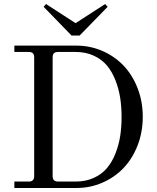

<svg xmlns="http://www.w3.org/2000/svg" viewBox="-20 -940 784 960"><path d="M51.8 -711.9H361.8Q430.7 -711.9 491.9 -685.3Q553.2 -658.7 597.7 -612.1Q642.1 -565.4 668 -499Q693.8 -432.6 693.8 -356Q693.8 -279.3 668 -212.9Q642.1 -146.5 597.7 -99.9Q553.2 -53.2 491.9 -26.6Q430.7 0 361.8 0H51.8V-32.2H124Q150.9 -32.2 150.9 -59.1V-652.8Q150.9 -667 144.5 -673.6Q138.2 -680.2 124 -680.2H51.8ZM270 -680.2Q255.9 -680.2 249.5 -673.6Q243.2 -667 243.2 -652.8V-59.1Q243.2 -32.2 270 -32.2H357.9Q409.2 -32.2 449.5 -50.8Q489.7 -69.3 515.4 -100.1Q541 -130.9 557.6 -173.3Q574.2 -215.8 581.1 -260.5Q587.9 -305.2 587.9 -355Q587.9 -404.8 581.1 -449.7Q574.2 -494.6 557.6 -537.6Q541 -580.6 515.4 -611.6Q489.7 -642.6 449.5 -661.4Q409.2 -680.2 357.9 -680.2ZM198.2 -905.8 210 -919.9 357.9 -824.2 505.9 -919.9 518.1 -905.8 377.9 -762.2H337.9Z"/></svg>

Font: Flanker Steampunk
Style: Regular
Weight: 400
Designer: Alexey Kryukov, Leonardo Di Lena
Foundry: Alexey Kryukov, Leonardo Di Lena
Version: 1.210